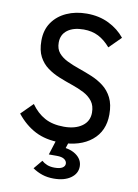

<svg xmlns="http://www.w3.org/2000/svg" viewBox="-98 -768 751 1042"><g transform="rotate(10 277.5 -247.5)"><path d="M274.5 10Q192.8 10 134.8 -20.1Q76.8 -50.2 32 -107L96.2 -171Q128.5 -125.2 171.8 -101.5Q215 -77.8 278 -77.8Q340 -77.8 377.6 -104.8Q415.2 -131.8 415.2 -179.2Q415.2 -217.5 396.9 -241.6Q378.5 -265.8 348.4 -281.4Q318.2 -297 282.1 -309.2Q246 -321.5 209.9 -336Q173.8 -350.5 143.6 -372.4Q113.5 -394.2 95.1 -428.9Q76.8 -463.5 76.8 -517Q76.8 -575.8 105.5 -617.5Q134.2 -659.2 183.8 -681.6Q233.2 -704 295.2 -704Q363.2 -704 416.9 -677.5Q470.5 -651 505 -607.8L440.8 -543.8Q409.8 -580 374.5 -598.1Q339.2 -616.2 293 -616.2Q237 -616.2 204.1 -591.8Q171.2 -567.2 171.2 -523.2Q171.2 -488 189.6 -466.2Q208 -444.5 238.1 -429.8Q268.2 -415 304.4 -402.6Q340.5 -390.2 376.6 -375.2Q412.8 -360.2 442.9 -337.1Q473 -314 491.4 -277.6Q509.8 -241.2 509.8 -186Q509.8 -94.2 446.2 -42.1Q382.8 10 274.5 10ZM272.2 209Q237.2 209 208.9 199.6Q180.5 190.2 155.2 172.8L195.5 124.5Q207.8 135.8 225.2 142.8Q242.8 149.8 266.2 149.8Q295.5 149.8 309.5 141Q323.5 132.2 323.5 118.5Q323.5 104 309.8 94.2Q296 84.5 267.8 84.5H223.8L254.5 -12.5H323.2L300 58.8L266.5 32Q327.8 30.5 364.1 55.6Q400.5 80.8 400.5 120.2Q400.5 159.2 365.5 184.1Q330.5 209 272.2 209Z"/></g></svg>

Font: Marine Company Thin
Style: Regular
Weight: 100
Designer: Rodrigo Fuenzalida
Foundry: fragTYPE
Version: Version 1.000